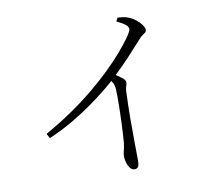

<svg xmlns="http://www.w3.org/2000/svg" viewBox="-85 -863 1170 1007"><g transform="rotate(-10 500.0 -359.5)"><path d="M130 -223Q208 -267 275 -313Q342 -359 397.5 -405Q453 -451 497 -494Q541 -537 573 -574Q605 -611 626 -640Q653 -677 653 -690Q653 -701 640.5 -712Q628 -723 593 -740L602 -759Q618 -758 632.5 -756Q647 -754 661 -748Q679 -741 696.5 -727.5Q714 -714 725.5 -698Q737 -682 737 -670Q737 -662 732 -657.5Q727 -653 717 -646.5Q707 -640 693 -624Q664 -591 622.5 -546.5Q581 -502 524 -448Q504 -429 468 -399.5Q432 -370 383.5 -335Q335 -300 274 -264Q213 -228 143 -198ZM553 40Q539 40 529 27Q519 14 514 -4Q509 -22 509 -36Q509 -50 513.5 -65.5Q518 -81 521 -106Q523 -125 524.5 -155.5Q526 -186 527.5 -221Q529 -256 529.5 -290Q530 -324 530 -351Q530 -378 529 -391Q528 -409 522.5 -421Q517 -433 499 -452L525 -475Q549 -459 569 -444.5Q589 -430 589 -417Q589 -409 585 -398Q581 -387 580 -369Q577 -295 576.5 -223Q576 -151 577 -93.5Q578 -36 578 -4Q578 22 572 31Q566 40 553 40Z"/></g></svg>

Font: Noto Serif SC ExtraLight Light
Style: Regular
Weight: 300
Version: Version 2.002-H1;hotconv 1.1.0;makeotfexe 2.6.0